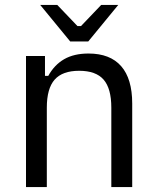

<svg xmlns="http://www.w3.org/2000/svg" viewBox="-20 -762 638 782"><path d="M85.9 0V-534H163.2V-453H176.6Q201.2 -497.7 241.3 -520.9Q281.4 -544 340.4 -544Q428.3 -544 473.4 -492.6Q518.5 -441.2 518.5 -340.3V0H433.4V-323.4Q433.4 -401.6 402 -437.7Q370.6 -473.7 302.4 -473.7Q234.5 -473.7 202.6 -437.7Q170.7 -401.6 170.7 -323.4V0ZM461.7 -742 339.4 -593.1H266L143.7 -742H213.2L295.5 -655.8H309.9L392.2 -742Z"/></svg>

Font: Mozilla Text ExtraLight
Style: Regular
Weight: 200
Designer: Studio DRAMA
Foundry: Studio DRAMA
Version: Version 1.000